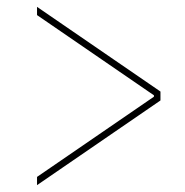

<svg xmlns="http://www.w3.org/2000/svg" viewBox="-20 -570 540 560"><path d="M88 -30V-54L429 -288V-292L88 -526V-550L448 -303V-277Z"/></svg>

Font: M PLUS Code Latin Thin
Style: Regular
Weight: 250
Designer: Coji Morishita
Foundry: UNDERFOREST DESIGN
Version: Version 1.002; ttfautohint (v1.8.3)